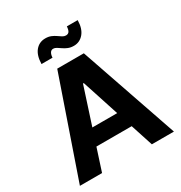

<svg xmlns="http://www.w3.org/2000/svg" viewBox="-211 -1086 1169 1238"><g transform="rotate(-30 373.5 -467.5)"><path d="M188.5 0H23.6L274.8 -727.5H472.9L723.6 0H559.2L376.6 -561.3H370.7ZM178.7 -285.9H567.8V-166.2H178.7ZM442.4 -801Q418.7 -801 400.2 -808.6Q381.8 -816.2 367.2 -826.5Q352.6 -836.7 340.3 -844.3Q327.9 -852 316.2 -852Q300.9 -852 292.8 -838.7Q284.8 -825.5 283.8 -803.9H201.8Q203.2 -867.4 231.4 -901.3Q259.7 -935.2 305.3 -935.2Q329.1 -935.2 347.3 -927.6Q365.4 -920 379.7 -909.8Q394 -899.6 406.4 -892Q418.8 -884.5 431.2 -884.5Q448.4 -884.5 456 -896.8Q463.6 -909.2 464.8 -932.6H545.5Q544.3 -869.5 515.3 -835.3Q486.3 -801 442.4 -801Z"/></g></svg>

Font: Inter
Style: Regular
Weight: 400
Designer: Rasmus Andersson
Foundry: rsms
Version: Version 4.000;git-8c9346024